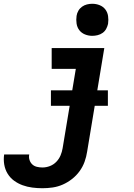

<svg xmlns="http://www.w3.org/2000/svg" viewBox="-92 -785 712 1018"><path d="M133 213Q106 213 79 209.5Q52 206 27.5 197Q3 188 -17.5 173Q-38 158 -51.5 136Q-65 114 -69.5 87.5Q-74 61 -70 34Q-70 34 -69.5 34Q-69 34 -69 34H63Q63 34 63 34Q63 34 63 34Q60 49 64.5 63Q69 77 79 86.5Q89 96 103.5 99.5Q118 103 133 103Q153 103 172.5 95.5Q192 88 206.5 73Q221 58 229 39Q237 20 240 1L310 -420H182V-530H461L370 19Q366 46 356.5 72.5Q347 99 330 122.5Q313 146 290 164Q267 182 241 193.5Q215 205 187.5 209Q160 213 133 213ZM397 -595Q377 -595 358.5 -602.5Q340 -610 328.5 -625Q317 -640 314 -660Q311 -680 314 -701Q316 -715 323.5 -728Q331 -741 343 -749.5Q355 -758 369 -761.5Q383 -765 397 -765Q418 -765 436.5 -757.5Q455 -750 466.5 -735Q478 -720 481 -700Q484 -680 481 -659Q478 -645 471 -632Q464 -619 452 -610.5Q440 -602 425.5 -598.5Q411 -595 397 -595ZM480 -224H178V-306H480Z"/></svg>

Font: Iosevka Slab XBdExObl
Style: Regular
Weight: 800
Width: 7
Italic angle: -9°
Monospace: yes
Designer: Belleve Invis
Foundry: Belleve Invis
Version: Version 11.1.0; ttfautohint (v1.8.3)